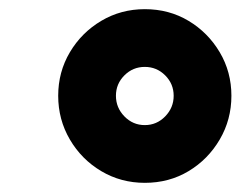

<svg xmlns="http://www.w3.org/2000/svg" viewBox="-20 -770 525 419"><path d="M296 -371Q244 -371 201 -396.5Q158 -422 132.5 -465.5Q107 -509 107 -561Q107 -613 132.5 -656Q158 -699 201 -724.5Q244 -750 296 -750Q349 -750 391.5 -724.5Q434 -699 459.5 -656Q485 -613 485 -561Q485 -509 459.5 -465.5Q434 -422 391.5 -396.5Q349 -371 296 -371ZM296 -497Q322 -497 340.5 -516Q359 -535 359 -561Q359 -587 340.5 -605.5Q322 -624 296 -624Q270 -624 251.5 -605.5Q233 -587 233 -561Q233 -535 251.5 -516Q270 -497 296 -497Z"/></svg>

Font: Be Vietnam Pro Black
Style: Italic
Weight: 900
Italic angle: -12°
Designer: Lam Bao, Tony Le, Vietanh Nguyen
Foundry: Yellow Type Foundry
Version: Version 1.002; ttfautohint (v1.8.3)